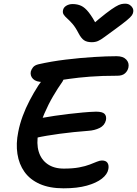

<svg xmlns="http://www.w3.org/2000/svg" viewBox="-20 -1015 744 1042"><path d="M325 7Q249 7 196 -16.5Q143 -40 113 -82Q83 -124 74.5 -180Q66 -236 79 -299Q87 -341 103 -384.5Q119 -428 141 -470Q163 -512 188 -551Q211 -585 238 -607.5Q265 -630 295 -630Q308 -630 317 -623Q326 -616 328 -603.5Q330 -591 319 -572Q294 -537 268 -492.5Q242 -448 220.5 -398Q199 -348 188 -293Q177 -236 190 -192.5Q203 -149 238 -124.5Q273 -100 326 -100Q375 -100 409.5 -106.5Q444 -113 467 -122Q490 -131 506 -137.5Q522 -144 533 -144Q555 -144 563.5 -131Q572 -118 568 -97Q563 -69 533 -45.5Q503 -22 451 -7.5Q399 7 325 7ZM176 -267Q153 -262 142 -268Q131 -274 128.5 -287.5Q126 -301 129 -316Q134 -337 155 -353Q176 -369 207 -375Q240 -381 277 -386.5Q314 -392 352.5 -396.5Q391 -401 429 -404.5Q467 -408 501 -409Q536 -409 547.5 -397Q559 -385 555 -363Q548 -334 520.5 -320.5Q493 -307 459 -305Q419 -302 380 -298Q341 -294 304 -289Q267 -284 234.5 -278.5Q202 -273 176 -267ZM213 -570Q176 -570 159.5 -586.5Q143 -603 147 -626Q150 -638 159 -649.5Q168 -661 188 -666Q258 -682 336.5 -691.5Q415 -701 487.5 -705.5Q560 -710 613 -710Q648 -710 665 -692Q682 -674 677 -649Q673 -630 658.5 -617Q644 -604 617 -604Q533 -604 468.5 -599Q404 -594 356 -587Q308 -580 272.5 -575Q237 -570 213 -570ZM659 -995Q674 -995 684 -988.5Q694 -982 699.5 -972Q705 -962 703 -950Q702 -941 695.5 -931.5Q689 -922 668 -904.5Q647 -887 603 -855Q568 -830 547.5 -814.5Q527 -799 512 -792.5Q497 -786 478 -786Q451 -786 435.5 -797Q420 -808 406 -835Q389 -868 373 -886Q357 -904 344.5 -915Q332 -926 325.5 -936Q319 -946 322 -960Q325 -975 340 -984Q355 -993 374 -993Q400 -993 420.5 -983.5Q441 -974 461.5 -948Q482 -922 509 -872H470Q522 -917 554.5 -942Q587 -967 606.5 -978.5Q626 -990 637.5 -992.5Q649 -995 659 -995Z"/></svg>

Font: Shantell Sans Medium
Style: Italic
Weight: 500
Italic angle: -11°
Designer: Stephen Nixon, Anya Danilova, Shantell Martin
Foundry: Arrow Type
Version: Version 1.011;[c5ecc13dd]